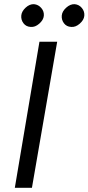

<svg xmlns="http://www.w3.org/2000/svg" viewBox="-20 -900 424 920"><path d="M82 -826Q84 -846 103 -863.5Q122 -881 143 -880Q164 -878 178 -861.5Q192 -845 190 -824Q188 -804 168 -786.5Q148 -769 127 -771Q105 -772 92.5 -788.5Q80 -805 82 -826ZM276 -826Q278 -846 297.5 -863.5Q317 -881 338 -880Q359 -878 372.5 -861.5Q386 -845 384 -824Q382 -804 362 -786.5Q342 -769 321 -771Q299 -772 286.5 -788.5Q274 -805 276 -826ZM169 -700H254L133 0H51Z"/></svg>

Font: Jost*
Style: Italic
Weight: 400
Italic angle: -10°
Version: Version 3.7